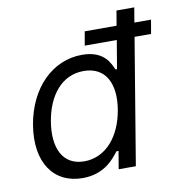

<svg xmlns="http://www.w3.org/2000/svg" viewBox="-82 -803 840 891"><g transform="rotate(-10 338.0 -357.5)"><path d="M676.1 -657.7H597.7L609.4 -727.3H525.6L513.8 -657.7H363.6L352.3 -592.3H503.2L480.8 -458.8H473.7C460.2 -487.2 438.2 -552.6 331.7 -552.6C193.9 -552.6 80.6 -443.2 51.8 -271.3C23.4 -98 100.5 11.4 237.2 11.4C342 11.4 388.5 -54 411.9 -83.8H421.9L407.7 0H488.6L587 -592.3H664.8ZM451.7 -272.7C431.1 -149.1 358.7 -63.9 257.8 -63.9C152.7 -63.9 116.8 -156.2 136.4 -272.7C155.2 -387.8 219.8 -477.3 326 -477.3C428.6 -477.3 471.9 -394.9 451.7 -272.7Z"/></g></svg>

Font: TID UI
Style: Italic
Weight: 400
Italic angle: -9.39999°
Designer: The TID Project Authors
Foundry: Bakken & Bæck
Version: Version 1.001;hotconv 1.0.109;makeotfexe 2.5.65596